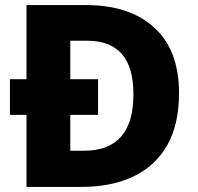

<svg xmlns="http://www.w3.org/2000/svg" viewBox="-20 -734 777 754"><path d="M319 -714Q489 -714 586 -625.5Q683 -537 683 -368Q683 -245 636.5 -163.5Q590 -82 504 -41Q418 0 300 0H84V-283H19V-423H84V-714ZM324 -574H256V-423H365V-283H256V-142H309Q504 -142 504 -363Q504 -471 458 -522.5Q412 -574 324 -574Z"/></svg>

Font: Noto Kufi Arabic ExtraBold
Style: Regular
Weight: 800
Designer: Monotype Design Team, David Williams, Khaled Hosny
Foundry: Google LLC
Version: Version 2.109; ttfautohint (v1.8.4.7-5d5b)